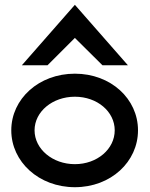

<svg xmlns="http://www.w3.org/2000/svg" viewBox="-20 -769 625 800"><path d="M178 -497 292 -611 407 -497H513L292 -749L71 -497ZM292 -366C385 -366 458 -304 458 -226C458 -148 385 -85 292 -85C199 -85 124 -148 124 -226C124 -304 199 -366 292 -366ZM292 11C442 11 555 -95 555 -226C555 -357 442 -462 292 -462C142 -462 27 -357 27 -226C27 -95 142 11 292 11Z"/></svg>

Font: Charger
Style: ExBd
Weight: 400
Designer: Jasper
Foundry: Cannot Into Space Fonts
Version: Version 0.99